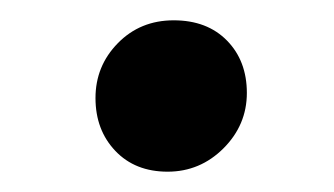

<svg xmlns="http://www.w3.org/2000/svg" viewBox="-20 -425 329 189"><path d="M93.5 -276.5C106.5 -262.8 123.7 -256 145 -256C166.3 -256 184.7 -263.7 200 -279C215.3 -294.3 223 -312.5 223 -333.5C223 -354.5 216.5 -371.7 203.5 -385C190.5 -398.3 173 -405 151 -405C129 -405 110.7 -397.5 96 -382.5C81.3 -367.5 74 -349.5 74 -328.5C74 -307.5 80.5 -290.2 93.5 -276.5Z"/></svg>

Font: Oleo Script
Style: Regular
Weight: 400
Designer: Soytutype
Foundry: Soytutype
Version: Version 1.002